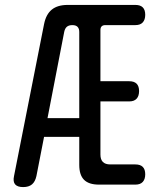

<svg xmlns="http://www.w3.org/2000/svg" viewBox="-20 -750 640 780"><path d="M302 -80V-194H159L128 -35Q123 -12 110 -1Q97 10 74 10Q51 10 41.5 -1Q32 -12 37 -35L159 -652Q167 -692 190.5 -711Q214 -730 255 -730H530Q550 -730 560 -720Q570 -710 570 -690Q570 -670 560 -659Q550 -648 530 -648H408Q398 -648 393 -643Q388 -638 388 -628V-420H505Q525 -420 535 -410Q545 -400 545 -380Q545 -360 535 -349Q525 -338 505 -338H388V-122Q388 -102 398 -92Q408 -82 428 -82H530Q550 -82 560 -72Q570 -62 570 -42Q570 -22 560 -11Q550 0 530 0H382Q341 0 321.5 -19.5Q302 -39 302 -80ZM302 -270V-620Q302 -634 295 -641Q288 -648 274 -648Q260 -648 252 -641.5Q244 -635 241 -621L173 -270Z"/></svg>

Font: Maple Mono NF
Style: Regular
Weight: 400
Monospace: yes
Designer: subframe7536
Version: Version 7.000